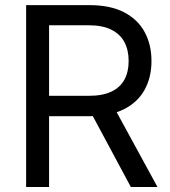

<svg xmlns="http://www.w3.org/2000/svg" viewBox="-20 -748 681 768"><path d="M84.5 0V-727.5H337.9Q420.9 -727.5 476.1 -699Q531.2 -670.4 558.6 -619.9Q585.9 -569.3 585.9 -503.9Q585.9 -438 558.1 -388.2Q530.3 -338.4 475.1 -310.8Q419.9 -283.2 336.9 -283.2H135.7V-364.7H334.5Q390.6 -364.7 425.8 -381.6Q460.9 -398.4 477.8 -429.7Q494.6 -460.9 494.6 -503.9Q494.6 -547.4 477.8 -579.3Q460.9 -611.3 425.5 -629.2Q390.1 -647 333.5 -647H176.3V0ZM503.4 0 327.6 -327.6H431.2L609.9 0Z"/></svg>

Font: Inter 18pt
Style: Regular
Weight: 400
Designer: Rasmus Andersson
Foundry: rsms
Version: Version 4.001;git-66647c0bb